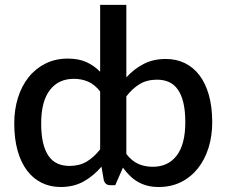

<svg xmlns="http://www.w3.org/2000/svg" viewBox="-20 -760 930 788"><path d="M498.5 -128Q521 -99 547.8 -87.2Q574.5 -75.5 607 -75.5Q670 -75.5 705.2 -121.5Q740.5 -167.5 740.5 -258.5Q740.5 -305.5 732.5 -338.8Q724.5 -372 709.5 -393Q694.5 -414 673 -423.5Q651.5 -433 624.5 -433Q583.5 -433 553.8 -415.2Q524 -397.5 498.5 -364.5ZM391 -384.5Q368.5 -413.5 341.5 -425Q314.5 -436.5 283 -436.5Q220 -436.5 184.5 -390.2Q149 -344 149 -253.5Q149 -206.5 157 -173.2Q165 -140 180 -119Q195 -98 216.5 -88.5Q238 -79 265 -79Q306 -79 335.8 -96.8Q365.5 -114.5 391 -147ZM498.5 -442.5Q530 -477 569.5 -497.5Q609 -518 660.5 -518Q703.5 -518 738.5 -501Q773.5 -484 798.5 -451.2Q823.5 -418.5 837.2 -370Q851 -321.5 851 -258.5Q851 -202 835.8 -153.2Q820.5 -104.5 792 -68.8Q763.5 -33 723 -12.8Q682.5 7.5 631.5 7.5Q605.5 7.5 584.5 2Q563.5 -3.5 545.8 -13.8Q528 -24 513 -38.8Q498 -53.5 484.5 -72L453 0H432Q412 0 406 -20.5L396.5 -76Q364.5 -38.5 323.8 -15.5Q283 7.5 229 7.5Q186 7.5 151 -9.8Q116 -27 91 -60Q66 -93 52.2 -141.8Q38.5 -190.5 38.5 -253.5Q38.5 -310.5 53.8 -359Q69 -407.5 97.5 -443.2Q126 -479 166.8 -499.2Q207.5 -519.5 258 -519.5Q303 -519.5 334.5 -505.2Q366 -491 391 -465.5V-740H498.5Z"/></svg>

Font: Lato SemiBold
Style: Regular
Weight: 600
Designer: Lukasz Dziedzic with Adam Twardoch and Botio Nikoltchev
Foundry: tyPoland Lukasz Dziedzic
Version: Version 2.015; 2015-08-06; http://www.latofonts.com/